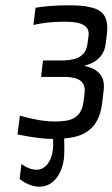

<svg xmlns="http://www.w3.org/2000/svg" viewBox="-20 -514 424 724"><path d="M378 -346 383 -385C391 -454 365 -477 320 -487C301 -492 273 -494 237 -494C193 -494 153 -491 114 -485L106 -420C142 -428 179 -432 218 -432H230C290 -432 318 -415 314 -380L310 -350C303 -291 252 -286 208 -286H142L135 -224H214C257 -224 306 -220 299 -162L295 -131C286 -61 237 -56 185 -56C150 -56 106 -63 55 -78L46 -7C100 4 145 10 178 10H180C181 25 181 39 179 53C174 95 150 126 119 126C100 126 80 119 61 104L54 161C79 180 104 190 129 190C177 190 213 148 221 84C223 66 223 41 222 8C293 3 353 -25 365 -124L371 -174C377 -223 353 -254 300 -265V-267C333 -274 372 -298 378 -346Z"/></svg>

Font: Gamestation Condensed
Style: Italic
Weight: 400
Width: 3
Designer: Jonas Hecksher
Foundry: Jonas Hecksher, Playtypeª, e-types AS
Version: Version 1.003